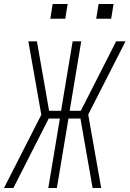

<svg xmlns="http://www.w3.org/2000/svg" viewBox="-20 -942 649 962"><path d="M0 0 187 -367 122 -735H165L226 -387H286L344 -735H387L329 -387H385L562 -735H609L422 -368L487 0H444L383 -348H323L265 0H222L280 -348H224L47 0ZM462 -848 474 -922H549L537 -848ZM232 -848 244 -922H319L307 -848Z"/></svg>

Font: Iosevka SS04 XLt Ex Obl
Style: Regular
Weight: 200
Width: 7
Italic angle: -9°
Monospace: yes
Designer: Belleve Invis
Foundry: Belleve Invis
Version: Version 19.0.0; ttfautohint (v1.8.4)